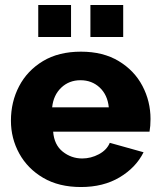

<svg xmlns="http://www.w3.org/2000/svg" viewBox="-20 -743 644 773"><path d="M306 10Q217 10 154 -27Q91 -64 57.5 -125Q24 -186 24 -257Q24 -333 57 -396Q90 -459 153 -497Q216 -535 306 -535Q395 -535 458 -497Q521 -459 553.5 -397Q586 -335 586 -264Q586 -235 582 -213H194Q198 -160 232.5 -132.5Q267 -105 311 -105Q346 -105 378 -122Q410 -139 422 -168L558 -130Q527 -68 461.5 -29Q396 10 306 10ZM190 -311H418Q413 -361 381.5 -390.5Q350 -420 304 -420Q258 -420 226.5 -390Q195 -360 190 -311ZM134 -594V-723H266V-594ZM344 -594V-723H476V-594Z"/></svg>

Font: Raleway ExtraBold
Style: Regular
Weight: 800
Designer: Matt McInerney, Pablo Impallari, Rodrigo Fuenzalida
Foundry: Matt McInerney, Pablo Impallari, Rodrigo Fuenzalida
Version: Version 4.026